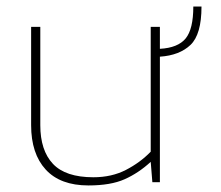

<svg xmlns="http://www.w3.org/2000/svg" viewBox="-20 -556 675 586"><path d="M250 10Q164 10 119.5 -38.5Q75 -87 75 -174V-474H103V-174Q103 -97 141.5 -56Q180 -15 265 -15Q321 -15 364.5 -37.5Q408 -60 440 -93V-474H468V-407Q523 -410 546.5 -438.5Q570 -467 570 -536H595Q595 -451 561.5 -419Q528 -387 468 -383V0H445L440 -62Q403 -28 360.5 -9Q318 10 250 10Z"/></svg>

Font: Kanit Thin
Style: Regular
Weight: 250
Designer: Katatrad Team
Foundry: CadsonDemak
Version: Version 2.000; ttfautohint (v1.8.3)